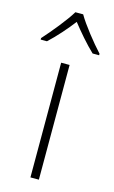

<svg xmlns="http://www.w3.org/2000/svg" viewBox="-145 -810 508 857"><g transform="rotate(15 109.0 -382.0)"><path d="M128 -764H92C67 -722 11 -654 -26 -613V-606H3C40 -640 80 -686 109 -724C139 -686 178 -640 214 -606H244V-613C207 -653 152 -722 128 -764ZM128 0V-530H89V0Z"/></g></svg>

Font: Noto Sans Canadian Aboriginal ExtraLight
Style: Regular
Weight: 200
Designer: Monotype Design Team, Typotheque's Kevin King
Foundry: Monotype Imaging Inc.
Version: Version 2.004